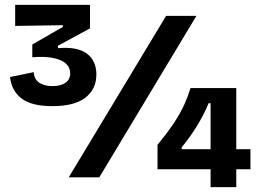

<svg xmlns="http://www.w3.org/2000/svg" viewBox="-20 -725 1081 785"><path d="M194 -291Q109 -291 68 -322.5Q27 -354 21 -410L118 -430Q119 -410 129 -397.5Q139 -385 156 -379Q173 -373 195 -373Q228 -373 247.5 -386.5Q267 -400 267 -425Q267 -448 250.5 -464Q234 -480 200 -487.5Q166 -495 112 -491V-543L237 -615V-622L42 -619V-705H348V-609L217 -538V-528Q296 -535 335 -506Q374 -477 374 -420Q374 -361 329.5 -326Q285 -291 194 -291ZM261 0 659 -660H783L386 0ZM624 -33V-133Q666 -184 692 -223.5Q718 -263 733.5 -297.5Q749 -332 759 -365H946V40H841V-303H833Q813 -255 785 -209.5Q757 -164 723 -123V-115H1004V-33Z"/></svg>

Font: Bricolage Grotesque 24pt SemiBold
Style: Regular
Weight: 600
Designer: Mathieu Triay
Foundry: Atelier Triay
Version: Version 1.001;gftools[0.9.33.dev8+g029e19f]